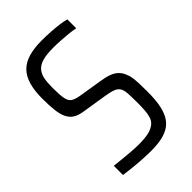

<svg xmlns="http://www.w3.org/2000/svg" viewBox="-212 -779 869 869"><g transform="rotate(-45 222.5 -344.0)"><path d="M225.3 8Q199.7 8 169.4 6.2Q139.1 4.5 109.8 1.5Q80.5 -1.5 56.4 -5.1V-64Q83.1 -61 109.8 -58.3Q136.4 -55.5 161.2 -53.8Q186 -52.1 205 -52.1Q244.4 -52.1 268.7 -57.8Q293.1 -63.5 309.3 -77.5Q320.6 -87.5 325.8 -103.4Q330.9 -119.4 332.6 -140.7Q334.3 -162.1 334.3 -186.8Q334.3 -226.1 332.8 -249.5Q331.3 -273 323.6 -285.4Q315.9 -297.8 298.8 -304.3Q281.6 -310.8 249.9 -315.8L130.9 -334.7Q103.5 -339.2 86.5 -350.1Q69.5 -361 59.7 -380.7Q49.9 -400.4 46.2 -431.7Q42.4 -463 42.4 -507.4Q42.4 -558.7 53 -594.8Q63.6 -630.9 85.7 -653.2Q107.8 -675.5 142.9 -685.7Q178 -696 226.5 -696Q254.9 -696 283.2 -694.2Q311.5 -692.5 336 -689.2Q360.6 -685.9 376.3 -681.4V-624.5Q356.6 -628.5 333.5 -630.7Q310.3 -632.9 287.2 -634.4Q264.2 -635.9 242.2 -635.9Q197.5 -635.9 171.8 -628.5Q146 -621.2 132.6 -605.4Q118.8 -589.2 114.4 -567Q109.9 -544.7 109.9 -507.6Q109.9 -462.1 114.5 -439.8Q119 -417.6 132.9 -409Q146.8 -400.4 173.4 -395.9L284.5 -378Q314.7 -373.5 335.6 -365.7Q356.5 -357.9 370.2 -344.1Q384 -330.2 392.1 -306.2Q395.6 -297.6 397.7 -283.6Q399.7 -269.5 400.8 -248.3Q401.8 -227 401.8 -195.1Q401.8 -150.3 396.4 -116.5Q390.9 -82.7 378.4 -58.7Q365.9 -34.8 345.5 -20.2Q325.1 -5.7 295.2 1.2Q265.3 8 225.3 8Z"/></g></svg>

Font: Saira Thin Condensed
Style: Regular
Weight: 100
Width: 3
Version: Version 1.101